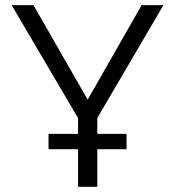

<svg xmlns="http://www.w3.org/2000/svg" viewBox="-20 -720 675 740"><path d="M280.8 -265.1 24.9 -700.2H108.9L317.9 -335.9L525.9 -700.2H609.9L355 -265.1V-204.1H467.8V-145H355V0H280.8V-145H167V-204.1H280.8Z"/></svg>

Font: LT Superior
Style: Regular
Weight: 400
Designer: Daniel Lyons
Foundry: LyonsType
Version: Version 1.000